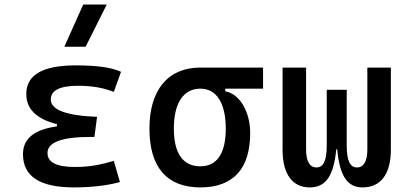

<svg xmlns="http://www.w3.org/2000/svg" viewBox="-20 -815 1798 845"><path d="M305.7 9.8C387.2 9.8 455.6 0.5 507.8 -13.7L481 -106.9C439 -95.7 390.1 -80.1 309.6 -80.1C229 -80.1 189 -100.6 189 -141.6C189 -189 252.4 -212.4 379.9 -212.4H395.5L407.2 -300.8C271 -306.2 203.6 -331.5 203.6 -377C203.6 -417.5 243.7 -437.5 324.2 -437.5C383.8 -437.5 435.5 -428.7 481 -410.6L512.7 -499C471.7 -518.1 405.8 -527.3 313.5 -527.3C168 -527.3 95.7 -485.4 95.7 -401.4C95.7 -335.4 140.1 -291.5 230.5 -268.6V-258.8C130.4 -245.1 81.1 -204.6 81.1 -136.7C81.1 -38.6 155.3 9.8 305.7 9.8ZM263.2 -609.4H356.9L449.7 -794.9H346.2Z M861.8 9.8C1005.9 9.8 1081.1 -72.3 1081.1 -229.5C1081.1 -323.7 1034.2 -402.8 971.2 -413.1V-424.8H1137.7V-517.6H861.8C719.7 -517.6 637.7 -419.9 637.7 -249C637.7 -79.1 714.4 9.8 861.8 9.8ZM861.8 -83C785.2 -83 745.1 -140.1 745.1 -249C745.1 -361.3 787.1 -424.8 861.8 -424.8C933.1 -424.8 973.6 -361.3 973.6 -249C973.6 -140.1 935.1 -83 861.8 -83Z M1575.7 9.8C1656.7 9.8 1700.2 -50.3 1700.2 -156.2V-517.6H1596.7V-156.2C1596.7 -106.4 1581.1 -78.1 1551.3 -78.1C1521.5 -78.1 1505.9 -105 1505.9 -175.8V-419.9H1418V-175.8C1418 -105 1402.3 -78.1 1372.6 -78.1C1342.8 -78.1 1327.1 -106.4 1327.1 -156.2V-517.6H1223.6V-156.2C1223.6 -50.3 1265.6 9.8 1343.3 9.8C1413.6 9.8 1448.7 -40.5 1460 -158.2H1463.9C1475.1 -40.5 1508.3 9.8 1575.7 9.8Z"/></svg>

Font: Cascadia Code PL
Style: Regular
Weight: 400
Monospace: yes
Designer: Aaron Bell
Foundry: Saja Typeworks
Version: Version 2404.023